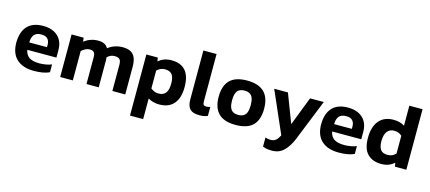

<svg xmlns="http://www.w3.org/2000/svg" viewBox="-62 -1266 4624 2065"><g transform="rotate(15 2250.0 -233.5)"><path d="M469.9 -20.9V-108.2Q443.2 -97.1 407 -90.5Q370.8 -83.8 335.1 -83.8Q258.8 -83.8 220.2 -109.8Q181.5 -135.7 171.8 -191.1H496V-272.2Q496 -373.1 435.9 -428.5Q375.8 -483.8 271.7 -483.8Q157.7 -483.8 98.3 -420.9Q39 -358 37.2 -237.5Q37.2 -115.7 105.4 -52.9Q173.6 9.9 296.6 9.9Q350.8 9.9 393.5 2.3Q436.2 -5.3 469.9 -20.9ZM276.3 -389.7Q325 -389.7 347 -365.3Q369.1 -340.8 369.1 -299.3V-273.1H171.8Q171.8 -328.2 196.6 -359Q221.4 -389.8 276.3 -389.7Z M729.9 0V-326.1Q749.6 -345.6 773.3 -357.3Q797.1 -368.9 820.2 -368.9Q855.9 -368.9 869.5 -351Q883.1 -333.1 882 -294.8V0H1018.2V-298.7Q1018.2 -317.7 1015.2 -332.3Q1049.1 -368.9 1098.5 -368.9Q1137.7 -368.9 1153.9 -351.6Q1170.2 -334.3 1170.2 -293.2V0H1313.7V-310.7Q1313.7 -398.6 1276.5 -441.2Q1239.3 -483.8 1160.3 -483.8Q1066 -483.8 994.9 -429Q980 -456.7 953.3 -470.3Q926.6 -483.8 882.2 -483.8Q799.7 -483.8 728.4 -431.1L723.4 -473.9H589.1V0Z M1568.4 206.6V-22.9Q1595.5 -7.3 1626.6 1.3Q1657.7 9.9 1693.2 9.9Q1799.6 9.9 1855.1 -55.4Q1910.6 -120.8 1909.9 -242Q1909.9 -483.8 1700.5 -483.8Q1613.1 -483.8 1556.3 -432.2L1548.4 -473.9H1421.8V206.6ZM1568.4 -134.9V-333.7Q1605.9 -372 1659.4 -372Q1712.2 -372 1736.7 -340.8Q1761.2 -309.7 1761.2 -240.1Q1761.2 -169.1 1734.9 -135.5Q1708.6 -101.9 1656.3 -101.9Q1629.4 -101.9 1608.9 -110.6Q1588.4 -119.3 1568.4 -134.9Z M2231.9 -7.4V-106.7Q2213 -99.4 2186.4 -99.4Q2167.1 -99.4 2158.4 -109.8Q2149.8 -120.2 2149.8 -145.4V-674H2003.2V-128.2Q2003.2 -55.3 2035.2 -22.7Q2067.3 9.9 2138.5 9.9Q2166.8 9.9 2186.9 6.7Q2207.1 3.5 2231.9 -7.4Z M2796.4 -237Q2796.4 -360.2 2733.5 -422Q2670.5 -483.8 2542.8 -483.8Q2414.2 -483.8 2352.3 -422Q2290.3 -360.2 2290.3 -237Q2290.3 -114.2 2352.3 -52.2Q2414.2 9.9 2542.8 9.9Q2672.4 9.9 2734.4 -51.5Q2796.4 -112.9 2796.4 -237ZM2439.5 -237Q2439.5 -308 2463.9 -340Q2488.3 -372 2542.8 -372Q2580.4 -372 2603.3 -357.7Q2626.2 -343.4 2636.7 -313.8Q2647.3 -284.2 2647.3 -237Q2647.3 -190.2 2636.7 -160.4Q2626.2 -130.5 2603.3 -116.2Q2580.4 -101.9 2542.8 -101.9Q2506 -101.9 2483.1 -116.2Q2460.2 -130.5 2449.8 -160.7Q2439.5 -191 2439.5 -237Z M2994.5 175.8Q3073.8 175.8 3126.8 122.5Q3179.8 69.2 3217.4 -24.9Q3220.5 -31.7 3221.8 -37.1L3397.3 -473.9H3244.5L3120.6 -153.5L2998.1 -473.9H2845.2L3048.4 -9.5Q3047.5 -8.1 3047.4 -6.7Q3029.8 28.9 3007.5 48.2Q2985.2 67.4 2948.4 67.4Q2916.7 67.4 2890.3 56.6V158.2Q2913 167.8 2936.9 171.8Q2960.8 175.8 2994.5 175.8Z M3864.2 -20.9V-108.2Q3837.6 -97.1 3801.3 -90.5Q3765.1 -83.8 3729.4 -83.8Q3653.1 -83.8 3614.5 -109.8Q3575.9 -135.7 3566.2 -191.1H3890.4V-272.2Q3890.4 -373.1 3830.2 -428.5Q3770.1 -483.8 3666 -483.8Q3552 -483.8 3492.7 -420.9Q3433.3 -358 3431.5 -237.5Q3431.5 -115.7 3499.7 -52.9Q3567.9 9.9 3691 9.9Q3745.2 9.9 3787.8 2.3Q3830.5 -5.3 3864.2 -20.9ZM3670.7 -389.7Q3719.3 -389.7 3741.4 -365.3Q3763.4 -340.8 3763.4 -299.3V-273.1H3566.2Q3566.2 -328.2 3590.9 -359Q3615.7 -389.8 3670.7 -389.7Z M4309 -41.7 4316.9 0H4443.5V-674H4296.4V-451.1Q4270.9 -468.1 4239.7 -475.9Q4208.5 -483.8 4172.8 -483.8Q4068.9 -483.8 4012.5 -416.6Q3956 -349.4 3955.4 -225.7Q3955.4 -103.7 4011.4 -46.9Q4067.5 9.9 4164.3 9.9Q4210.5 9.9 4244.6 -3.1Q4278.8 -16 4309 -41.7ZM4104.5 -226.9Q4104.5 -299.2 4131.9 -335.6Q4159.3 -372 4210.7 -372Q4237.2 -372 4257.9 -363.7Q4278.6 -355.5 4296.4 -339V-140.2Q4276.6 -121 4254.9 -111.4Q4233.2 -101.9 4205.5 -101.9Q4152.7 -101.9 4128.8 -132.2Q4104.9 -162.5 4104.5 -226.9Z"/></g></svg>

Font: Arad-VF Thin Dots1
Style: Regular
Weight: 100
Designer: Mohammad Darvishi
Version: Version 1.000;August 30, 2024;FontCreator 15.0.0.2992 64-bit